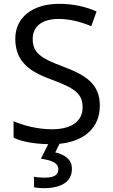

<svg xmlns="http://www.w3.org/2000/svg" viewBox="-20 -744 589 1004"><path d="M356 139C356 88 317 64 269 53L291 8C421 -5 502 -76 502 -191C502 -303 433 -350 307 -397C191 -440 151 -469 151 -541C151 -603 197 -645 286 -645C348 -645 407 -628 457 -607L485 -684C431 -708 366 -724 288 -724C153 -724 60 -655 60 -542C60 -431 122 -374 244 -330C373 -283 412 -253 412 -183C412 -112 357 -68 251 -68C175 -68 99 -89 51 -110V-24C93 -3 158 8 232 10L194 86C245 93 285 106 285 141C285 174 259 185 211 185C192 185 170 183 158 180V235C169 238 188 240 208 240C306 240 356 203 356 139Z"/></svg>

Font: Noto Sans Gujarati UI
Style: Regular
Weight: 400
Designer: Jelle Bosma - Monotype Design Team, Universal Thirst
Foundry: Monotype Imaging Inc.
Version: Version 2.106